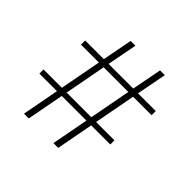

<svg xmlns="http://www.w3.org/2000/svg" viewBox="-149 -732 881 881"><g transform="rotate(45 292.0 -291.0)"><path d="M149 -180H35V-207H154L192 -409H76V-436H197L225 -582H256L228 -436H388L416 -582H447L419 -436H534V-409H414L376 -207H495V-180H371L337 0H306L340 -180H180L146 0H115ZM345 -207 383 -409H223L185 -207Z"/></g></svg>

Font: Maitree ExtraLight
Style: Regular
Weight: 250
Designer: CadsonDemak Team
Foundry: CadsonDemak
Version: Version 1.002